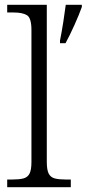

<svg xmlns="http://www.w3.org/2000/svg" viewBox="-20 -780 361 800"><path d="M10 0V-32H31Q60 -32 77.5 -36.5Q95 -41 103 -56.5Q111 -72 111 -105V-655Q111 -705 92.5 -716.5Q74 -728 36 -728H10V-760H175V-105Q175 -72 183 -56.5Q191 -41 208.5 -36.5Q226 -32 254 -32H275V0ZM230 -611Q237 -646 243.5 -687Q250 -728 254 -760H321V-751Q310 -720 290.5 -676.5Q271 -633 253 -600H230Z"/></svg>

Font: Noto Serif Sinhala Light
Style: Regular
Weight: 300
Designer: Jelle Bosma - Monotype Design Team
Foundry: Monotype Imaging Inc.
Version: Version 2.007; ttfautohint (v1.8.4.7-5d5b)